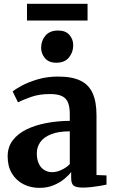

<svg xmlns="http://www.w3.org/2000/svg" viewBox="-20 -946 581 978"><path d="M180.5 11Q136.5 11 99.8 -7.5Q63 -26 41 -62Q19 -98 19 -149.5Q19 -197 44.8 -231Q70.5 -265 115 -286.8Q159.5 -308.5 216.2 -319.2Q273 -330 335.5 -330.5V-364Q335.5 -399.5 327 -422.2Q318.5 -445 296.5 -456Q274.5 -467 234.5 -467Q179 -467 137 -451.8Q95 -436.5 71.5 -425L44.5 -480Q57.5 -491.5 90.8 -509.5Q124 -527.5 171.8 -541.8Q219.5 -556 276 -556Q347.5 -556 390.2 -535Q433 -514 452.2 -470.5Q471.5 -427 471.5 -360V-54.5L522.5 -52.5V-5.5Q511.5 -3 490.8 0.5Q470 4 446.5 6.8Q423 9.5 402.5 9.5Q369 9.5 355.8 0Q342.5 -9.5 342.5 -39.5V-70Q331 -54 308.2 -35Q285.5 -16 253.2 -2.5Q221 11 180.5 11ZM246.5 -69Q268 -69 293 -80.5Q318 -92 335.5 -110V-277Q277 -277 239.8 -262Q202.5 -247 185 -221.8Q167.5 -196.5 167.5 -165.5Q167.5 -134.5 177.5 -112.8Q187.5 -91 205.5 -80Q223.5 -69 246.5 -69ZM266 -626.5Q229 -626.5 209.2 -649.5Q189.5 -672.5 189.5 -702.5Q189.5 -738.5 211.5 -764.5Q233.5 -790.5 275.5 -790.5H276.5Q314 -790.5 333.5 -768.2Q353 -746 353 -715.5Q353 -680 331.2 -653.2Q309.5 -626.5 267 -626.5ZM426 -926.5V-841.5H117.5V-926.5Z"/></svg>

Font: Merriweather 48pt
Style: Bold
Weight: 700
Version: Version 2.100